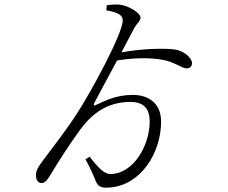

<svg xmlns="http://www.w3.org/2000/svg" viewBox="-20 -809 1040 876"><path d="M465 -762C522 -752 541 -738 540 -715C538 -651 393 -387 338 -302C289 -223 218 -134 183 -86C150 -43 144 -29 144 -8C144 11 154 27 170 26C186 26 198 10 215 -19C246 -71 296 -149 344 -215C396 -286 465 -344 575 -344C638 -344 663 -310 663 -255C663 -146 589 -15 483 -15C457 -15 428 -43 389 -94L370 -82C390 -46 402 -19 416 15C428 46 446 50 485 46C623 34 715 -112 715 -254C715 -341 654 -376 586 -376C510 -376 459 -349 420 -331C406 -324 406 -330 411 -341L514 -533C599 -547 667 -545 717 -537C775 -528 810 -497 831 -497C847 -497 856 -506 856 -521C856 -546 817 -577 779 -583C729 -590 626 -587 534 -570L589 -674C604 -706 621 -710 621 -729C621 -750 570 -779 537 -786C518 -790 492 -789 467 -785Z"/></svg>

Font: Noto Serif SC Light
Style: Regular
Weight: 300
Designer: Ryoko NISHIZUKA 西塚涼子 (kana & ideographs); Frank Grießhammer (Latin, Greek & Cyrillic); Wenlong ZHANG 张文龙 (bopomofo); San
Foundry: Adobe
Version: Version 2.001;hotconv 1.1.0;makeotfexe 2.6.0